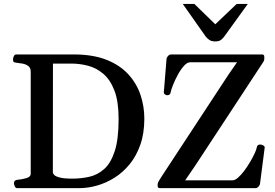

<svg xmlns="http://www.w3.org/2000/svg" viewBox="-20 -975 1423 995"><path d="M68.8 0Q60.5 0 56.4 -9.8Q52.2 -19.5 52.2 -24.9Q52.2 -41 68.4 -43Q91.8 -44.9 115.5 -51.5Q139.2 -58.1 139.2 -74.2V-602.5Q139.2 -623.5 126.7 -632.8Q114.3 -642.1 97.2 -645.3Q80.1 -648.4 64.9 -649.9Q54.7 -650.9 51 -654.1Q47.4 -657.2 47.4 -668Q47.4 -673.3 51.5 -683.1Q55.7 -692.9 64 -692.9H364.3Q463.9 -692.4 533.2 -664.6Q602.5 -636.7 645.5 -589.4Q688.5 -542 708.3 -482.7Q728 -423.3 728 -360.4Q728 -284.2 707.3 -225.1Q686.5 -166 651.6 -123.5Q616.7 -81.1 573 -53.7Q529.3 -26.4 482.2 -13.2Q435.1 0 391.1 0ZM253.9 -82Q253.9 -75.2 261.7 -67.6Q269.5 -60.1 291.3 -54.7Q313 -49.3 355.5 -49.3Q399.9 -49.3 442.6 -58.8Q485.4 -68.4 519.8 -98.9Q554.2 -129.4 574.5 -191.4Q594.7 -253.4 594.7 -358.4Q594.7 -449.2 573 -505.6Q551.3 -562 515.4 -592.5Q479.5 -623 436.3 -634.3Q393.1 -645.5 350.6 -645.5H254.4ZM809.6 0Q802.7 0 799.8 -2.9Q796.9 -5.9 796.9 -12.2V-19Q796.9 -23.9 800.5 -32Q804.2 -40 817.4 -60.1L1163.1 -586.9L1219.2 -668L1239.3 -652.3H965.8Q949.7 -652.3 932.9 -633.3Q916 -614.3 901.4 -587.2Q886.7 -560.1 876.7 -534.9Q866.7 -509.8 864.7 -497.6Q862.3 -481.4 846.7 -481.4Q841.3 -481.4 835 -485.6Q828.6 -489.7 829.1 -498L843.3 -672.9Q852.1 -692.4 866.2 -692.9H1336.9Q1342.8 -692.9 1346.2 -690.4Q1349.6 -688 1349.6 -681.2V-668.9Q1349.6 -662.6 1344.7 -654.3L992.7 -118.2L921.9 -14.6L899.4 -40.5H1184.6Q1197.8 -40.5 1213.6 -54.4Q1229.5 -68.4 1245.6 -89.8Q1261.7 -111.3 1275.9 -135.3Q1290 -159.2 1299.3 -179.2Q1308.6 -199.2 1310.5 -210Q1312.5 -226.1 1328.6 -226.1Q1334 -226.1 1343.3 -221.9Q1352.5 -217.8 1351.6 -209.5L1327.1 -20Q1318.4 -0.5 1304.2 0ZM1095.7 -760.3Q1076.7 -760.3 1065.7 -767.6Q1054.7 -774.9 1046.4 -785.2L927.2 -954.6H987.3L1095.7 -849.1L1206.5 -954.6H1264.2L1145 -789.6Q1136.7 -777.3 1126 -768.8Q1115.2 -760.3 1095.7 -760.3Z"/></svg>

Font: Gelasio Medium
Style: Regular
Weight: 500
Designer: Eben Sorkin
Foundry: Eben Sorkin
Version: Version 1.008